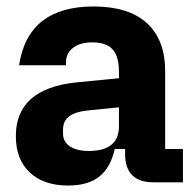

<svg xmlns="http://www.w3.org/2000/svg" viewBox="-20 -564 593 594"><path d="M191 10Q115 10 72 -30.5Q29 -71 29 -143Q29 -216 75.5 -257.5Q122 -299 215 -309L348 -322V-232L258 -223Q214 -219 194.5 -204.5Q175 -190 175 -163V-151Q175 -125 196.5 -111Q218 -97 255 -97Q301 -97 324.5 -116Q348 -135 348 -173V-245V-261V-342Q348 -390 328 -411.5Q308 -433 266 -433Q237 -433 219 -424Q201 -415 192.5 -401.5Q184 -388 184 -372V-362H39Q53 -454 111 -499Q169 -544 269 -544Q378 -544 434.5 -492.5Q491 -441 491 -343V-103H546V0H455Q367 0 367 -88V-103H335Q322 -45 287 -17.5Q252 10 191 10Z"/></svg>

Font: Mozilla Headline ExtraLight
Style: Regular
Weight: 200
Designer: Studio DRAMA
Foundry: Studio DRAMA
Version: Version 1.000